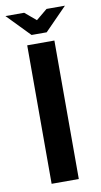

<svg xmlns="http://www.w3.org/2000/svg" viewBox="-111 -768 423 807"><g transform="rotate(-10 100.0 -364.0)"><path d="M41.9 0V-591H157.9V0ZM67.5 -630.7 -26.9 -728H53.1L100.6 -688L148.4 -727.6H227L132 -630.7Z"/></g></svg>

Font: Alumni Sans SC Thin
Style: Regular
Weight: 100
Designer: Robert E. Leuschke
Foundry: Robert E. Leuschke
Version: Version 1.018